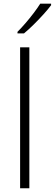

<svg xmlns="http://www.w3.org/2000/svg" viewBox="-20 -1015 295 1035"><path d="M138.2 0H88.4V-759.8H138.2ZM255.4 -995.1V-986.8Q239.7 -965.8 214.8 -938.2Q189.9 -910.6 162.1 -883.1Q134.3 -855.5 109.4 -835H74.2V-843.3Q93.8 -862.8 117.2 -889.9Q140.6 -917 161.9 -945.1Q183.1 -973.1 196.8 -995.1Z"/></svg>

Font: Open Sans Light
Style: Regular
Weight: 300
Designer: Monotype Design Team
Foundry: Monotype Imaging Inc.
Version: Version 3.000; ttfautohint (v1.8.4)